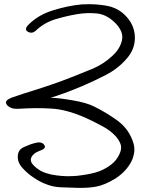

<svg xmlns="http://www.w3.org/2000/svg" viewBox="-20 -910 687 932"><path d="M152.3 -759.8Q134.8 -745.1 115.2 -755.9Q95.7 -767.6 118.2 -790Q167 -838.9 239.3 -860.4Q311.5 -882.8 377 -888.7Q395.5 -889.6 414.1 -889.6Q452.1 -889.6 493.2 -882.8Q554.7 -873 593.8 -829.1Q634.8 -784.2 634.8 -726.6Q634.8 -669.9 594.7 -625Q552.7 -576.2 493.2 -545.9Q434.6 -515.6 377 -491.2Q289.1 -454.1 219.7 -433.6Q150.4 -414.1 58.6 -391.6Q52.7 -403.3 52.7 -405.3Q51.8 -407.2 46.9 -418Q62.5 -418 75.2 -418Q87.9 -418.9 97.7 -419.9Q129.9 -423.8 154.3 -429.7Q178.7 -436.5 225.6 -435.5Q266.6 -434.6 333 -422.9Q398.4 -412.1 435.5 -393.6Q494.1 -365.2 550.8 -324.2Q607.4 -282.2 627.9 -214.8Q635.7 -187.5 629.9 -162.1Q625 -135.7 610.4 -113.3Q584 -70.3 536.1 -41Q487.3 -11.7 446.3 -3.9Q412.1 2 373 2Q366.2 2 359.4 2Q312.5 0 272.5 -1Q235.4 -2.9 202.1 -16.6Q168.9 -29.3 137.7 -51.8Q114.3 -67.4 89.8 -93.8Q64.5 -121.1 66.4 -152.3Q67.4 -183.6 96.7 -196.3Q126 -210 150.4 -215.8Q181.6 -224.6 194.3 -207Q207 -190.4 176.8 -179.7Q138.7 -166 130.9 -142.6Q122.1 -119.1 165 -88.9Q182.6 -76.2 205.1 -69.3Q228.5 -61.5 254.9 -58.6Q302.7 -51.8 354.5 -56.6Q406.2 -62.5 442.4 -72.3Q481.4 -83 514.6 -107.4Q548.8 -131.8 563.5 -170.9Q571.3 -191.4 565.4 -210Q558.6 -228.5 543.9 -246.1Q516.6 -277.3 470.7 -300.8Q424.8 -325.2 391.6 -339.8Q301.8 -378.9 230.5 -382.8Q159.2 -387.7 67.4 -381.8Q33.2 -379.9 14.6 -399.4Q8.8 -406.2 8.8 -413.1Q8.8 -424.8 35.2 -435.5Q66.4 -446.3 92.8 -455.1Q118.2 -462.9 142.6 -470.7Q186.5 -484.4 228.5 -499Q270.5 -512.7 327.1 -535.2Q379.9 -555.7 431.6 -577.1Q483.4 -599.6 525.4 -638.7Q563.5 -673.8 572.3 -715.8Q581.1 -757.8 537.1 -800.8Q497.1 -839.8 450.2 -844.7Q402.3 -849.6 351.6 -840.8Q299.8 -832 245.1 -815.4Q191.4 -797.9 152.3 -759.8Z"/></svg>

Font: Mrs Husband
Style: Regular
Weight: 400
Version: Version 1.0